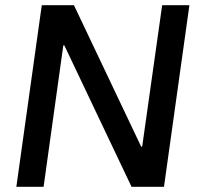

<svg xmlns="http://www.w3.org/2000/svg" viewBox="-20 -720 771 740"><path d="M710 -700 612 0H487L228 -545H224L148 0H43L141 -700H265L524 -155H528L605 -700Z"/></svg>

Font: Pathway Extreme 8pt Thin 12pt Medium
Style: Italic
Weight: 500
Italic angle: -8°
Version: Version 1.001;gftools[0.9.26]